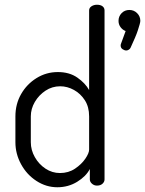

<svg xmlns="http://www.w3.org/2000/svg" viewBox="-20 -783 612 810"><path d="M222 7Q175 7 134 -19.5Q93 -46 69 -90Q45 -134 45 -183V-292Q45 -344 69 -386Q93 -428 134 -453.5Q175 -479 224 -479Q273 -479 306.5 -455.5Q340 -432 356 -403V-739Q356 -750 366 -756.5Q376 -763 389 -763Q404 -763 412.5 -756.5Q421 -750 421 -739V-26Q421 -16 412.5 -8Q404 0 389 0Q377 0 368 -8Q359 -16 359 -26V-70Q343 -39 305.5 -16Q268 7 222 7ZM233 -53Q269 -53 296.5 -71.5Q324 -90 340 -113.5Q356 -137 356 -152V-292Q356 -332 338 -360Q320 -388 292 -403.5Q264 -419 234 -419Q200 -419 172 -400.5Q144 -382 127 -353Q110 -324 110 -292V-183Q110 -150 127 -120Q144 -90 172 -71.5Q200 -53 233 -53ZM513 -570Q505 -570 497 -575.5Q489 -581 489 -591Q489 -596 491 -600L510 -652Q497 -657 488.5 -668.5Q480 -680 480 -695Q480 -714 493 -727.5Q506 -741 526 -741Q545 -741 558.5 -727.5Q572 -714 572 -695Q572 -690 569 -679.5Q566 -669 561.5 -655Q557 -641 549 -622.5Q541 -604 531 -582Q529 -577 523.5 -573.5Q518 -570 513 -570Z"/></svg>

Font: Dosis ExtraLight
Style: Regular
Weight: 400
Version: Version 3.001; ttfautohint (v1.8.2)